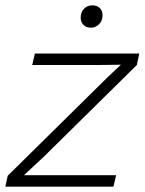

<svg xmlns="http://www.w3.org/2000/svg" viewBox="-28 -701 543 721"><path d="M313 -597Q296 -597 285.5 -607.5Q275 -618 275 -634Q275 -655 287.5 -668Q300 -681 319 -681Q336 -681 346.5 -671Q357 -661 357 -644Q357 -623 344 -610Q331 -597 313 -597ZM-8 0 1 -41 375 -410 426 -458 349 -457H93L103 -500H495L486 -457L137 -113L62 -43H408L398 0Z"/></svg>

Font: Elaine Sans Light
Style: Italic
Weight: 300
Italic angle: -13°
Designer: Wei Huang
Foundry: Wei Huang
Version: Version 2.001;December 24, 2019;FontCreator 12.0.0.2547 64-b